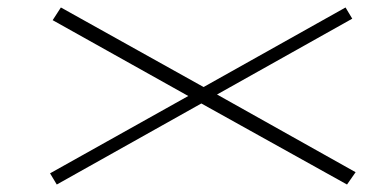

<svg xmlns="http://www.w3.org/2000/svg" viewBox="-20 -509 1038 514"><path d="M143 -489 121 -455 484 -252 114 -45 132 -15 519 -232 909 -15 932 -48 561 -256 923 -459 905 -489 525 -276Z"/></svg>

Font: Sprat Extended Black
Style: Regular
Weight: 900
Width: 9
Designer: Ethan Nakache
Foundry: Collletttivo
Version: Version 2.000;Glyphs 3.2 (3217)